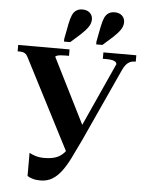

<svg xmlns="http://www.w3.org/2000/svg" viewBox="-62 -982 797 1046"><g transform="rotate(5 337.0 -459.0)"><path d="M406 -223Q380 -168 358 -123.5Q336 -79 313 -48.5Q290 -18 262.5 -1.5Q235 15 198 15Q174 15 156 9.5Q138 4 127 -3V-130Q138 -123 159.5 -116Q181 -109 208 -109Q253 -109 280.5 -121.5Q308 -134 328 -162Q348 -190 368 -237L556 -652Q556 -659 550.5 -664Q545 -669 533 -672Q521 -675 501 -675H480V-710H660V-675H653Q640 -675 629 -670Q618 -665 608.5 -654.5Q599 -644 590 -625ZM413 -280 330 -144 70 -649Q64 -661 56.5 -666.5Q49 -672 40.5 -673.5Q32 -675 21 -675H14V-710H295V-675H279Q265 -675 251.5 -674Q238 -673 229.5 -670Q221 -667 221 -663ZM277 -848Q283 -878 291 -896.5Q299 -915 313 -924Q327 -933 346 -933Q372 -933 387 -919Q402 -905 402 -883Q402 -862 388.5 -842Q375 -822 349 -798L295 -750H261V-765ZM453 -848Q459 -878 467 -896.5Q475 -915 489 -924Q503 -933 522 -933Q548 -933 563 -919Q578 -905 578 -883Q578 -862 564.5 -842Q551 -822 525 -798L471 -750H437V-765Z"/></g></svg>

Font: Roboto Serif 144pt SemiBold
Style: Regular
Weight: 600
Version: Version 1.008